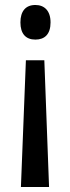

<svg xmlns="http://www.w3.org/2000/svg" viewBox="-20 -655 283 771"><path d="M183 -565C183 -612 158 -635 122 -635C83 -635 62 -610 62 -565C62 -520 83 -496 122 -496C159 -496 183 -517 183 -565ZM84 -413 64 96H177L158 -413Z"/></svg>

Font: Noto Sans Kannada UI ExtraCondensed Medium
Style: Regular
Weight: 500
Width: 2
Designer: Jelle Bosma - Monotype Design Team
Foundry: Monotype Imaging Inc.
Version: Version 2.005